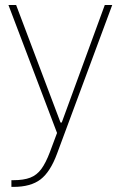

<svg xmlns="http://www.w3.org/2000/svg" viewBox="-20 -503 474 756"><path d="M13.2 -483.4 204.6 20.5 176.3 96.2Q160.2 138.7 142.6 162.6Q125 186.5 99.1 196.5Q73.2 206.5 32.7 206.5H24.9V232.9H32.7Q101.1 232.9 139.6 203.4Q178.2 173.8 204.6 102.1L421.9 -483.4H392.6L223.1 -20.5H218.3L43.5 -483.4Z"/></svg>

Font: Estedad-FD VF
Style: Regular
Weight: 100
Designer: Amin Abedi
Version: Version 7.3